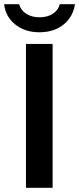

<svg xmlns="http://www.w3.org/2000/svg" viewBox="-49 -898 379 918"><path d="M202.6 -688V0H75.2V-688ZM139.2 -743.7Q70.3 -743.7 23.7 -781.2Q-22.9 -818.8 -29.3 -877.9H42.5Q50.3 -849.1 76.4 -832.3Q102.5 -815.4 140.1 -815.4Q178.2 -815.4 203.9 -832.3Q229.5 -849.1 236.8 -877.9H309.6Q299.8 -816.4 254.2 -780Q208.5 -743.7 139.2 -743.7Z"/></svg>

Font: Arimo SemiBold
Style: Regular
Weight: 600
Designer: Steve Matteson
Foundry: Monotype Imaging Inc.
Version: Version 1.33